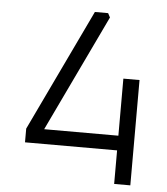

<svg xmlns="http://www.w3.org/2000/svg" viewBox="-51 -736 679 781"><g transform="rotate(5 289.0 -345.0)"><path d="M68 -137V-193L305 -690H359L368 -673L141 -197H444V-430H510V0H444V-137Z"/></g></svg>

Font: Oxanium Light
Style: Regular
Weight: 300
Designer: Severin Meyer
Version: Version 1.000